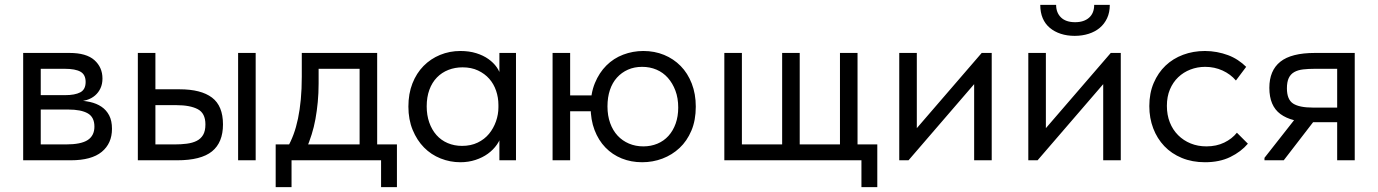

<svg xmlns="http://www.w3.org/2000/svg" viewBox="-20 -657 5648 787"><path d="M75 0H270Q355 0 397 -34.5Q439 -69 439 -129Q439 -162 427.5 -184Q416 -206 396 -219.5Q376 -233 349 -239Q322 -245 290 -245V-241Q315 -241 335 -247Q355 -253 369.5 -265.5Q384 -278 392 -295.5Q400 -313 400 -335Q400 -381 367 -410.5Q334 -440 265 -440H75ZM147 -48V-399L138 -375H245Q289 -375 310 -363Q331 -351 331 -321Q331 -290 309 -278.5Q287 -267 247 -267H138V-208H260Q312 -208 339.5 -192.5Q367 -177 367 -138Q367 -101 339.5 -83Q312 -65 250 -65H138Z M716 -291H617V-440H545V0H706Q804 0 849 -36.5Q894 -73 894 -147Q894 -223 849 -257Q804 -291 716 -291ZM956 0H1028V-440H956ZM695 -65H617V-226H703Q759 -226 790.5 -209.5Q822 -193 822 -147Q822 -120 812.5 -104Q803 -88 786 -79.5Q769 -71 745.5 -68Q722 -65 695 -65Z M1157 -50 1236 -47Q1248 -76 1257.5 -106Q1267 -136 1273 -169Q1279 -202 1282.5 -238.5Q1286 -275 1286 -315V-401L1251 -375H1495L1454 -401V-50H1526V-440H1217V-343Q1217 -292 1213 -249.5Q1209 -207 1201.5 -171Q1194 -135 1183 -105.5Q1172 -76 1157 -50ZM1110 110H1175V0H1542V110H1607V-65H1110Z M2027 0H2095V-309V-316V-440H2027V-316L2023 -309V-126L2027 -111ZM1867 8Q1900 8 1929 -1.5Q1958 -11 1980 -27Q2002 -43 2017 -64.5Q2032 -86 2037 -111V-217H2023Q2023 -188 2013 -159.5Q2003 -131 1984.5 -108.5Q1966 -86 1938 -72.5Q1910 -59 1874 -59Q1842 -59 1815 -70.5Q1788 -82 1769 -103.5Q1750 -125 1739.5 -155Q1729 -185 1729 -221Q1729 -259 1740 -289Q1751 -319 1771 -339.5Q1791 -360 1818 -370.5Q1845 -381 1876 -381Q1912 -381 1939.5 -368Q1967 -355 1985.5 -334Q2004 -313 2013.5 -285Q2023 -257 2023 -227H2032V-345Q2029 -363 2016 -381.5Q2003 -400 1982 -415Q1961 -430 1932 -439Q1903 -448 1867 -448Q1823 -448 1784 -432Q1745 -416 1716 -386.5Q1687 -357 1670.5 -315Q1654 -273 1654 -220Q1654 -167 1671.5 -124.5Q1689 -82 1718 -52.5Q1747 -23 1786 -7.5Q1825 8 1867 8Z M2617 -57Q2585 -57 2558 -68.5Q2531 -80 2511.5 -101Q2492 -122 2481 -152.5Q2470 -183 2470 -221Q2470 -258 2480 -288Q2490 -318 2509 -339Q2528 -360 2554 -371.5Q2580 -383 2612 -383Q2644 -383 2671 -371.5Q2698 -360 2717.5 -338Q2737 -316 2748.5 -285.5Q2760 -255 2760 -216Q2760 -180 2749.5 -150.5Q2739 -121 2720 -100Q2701 -79 2674.5 -68Q2648 -57 2617 -57ZM2454 -266H2279V-201H2454ZM2612 8Q2656 8 2695.5 -7Q2735 -22 2765.5 -50.5Q2796 -79 2814 -121.5Q2832 -164 2832 -220Q2832 -272 2815.5 -314.5Q2799 -357 2770 -386.5Q2741 -416 2702 -432Q2663 -448 2617 -448Q2574 -448 2534.5 -433Q2495 -418 2465.5 -388.5Q2436 -359 2418.5 -316.5Q2401 -274 2401 -219Q2401 -166 2417 -124Q2433 -82 2461.5 -52.5Q2490 -23 2528.5 -7.5Q2567 8 2612 8ZM2245 0H2317V-440H2245Z M3511 110H3576V-65H3495V-440H3423V-65H3258V-440H3186V-65H3021V-440H2949V0H3511Z M3666 0H3704L4016 -362L3973 -357V0H4045V-440H4004L3696 -83L3738 -88V-440H3666Z M4195 0H4233L4545 -362L4502 -357V0H4574V-440H4533L4225 -83L4267 -88V-440H4195ZM4385 -510Q4416 -510 4442.5 -518.5Q4469 -527 4488 -543Q4507 -559 4518 -582.5Q4529 -606 4529 -637H4465Q4465 -603 4444 -584.5Q4423 -566 4387 -566Q4349 -566 4329 -585.5Q4309 -605 4309 -637H4244Q4244 -606 4254 -582.5Q4264 -559 4283 -543Q4302 -527 4328 -518.5Q4354 -510 4385 -510Z M4919 8Q4979 8 5023 -13.5Q5067 -35 5095 -68L5050 -113Q5030 -88 4998 -72.5Q4966 -57 4925 -57Q4890 -57 4860.5 -69Q4831 -81 4809 -103Q4787 -125 4775 -155.5Q4763 -186 4763 -223Q4763 -261 4775.5 -290.5Q4788 -320 4809.5 -340.5Q4831 -361 4859.5 -372Q4888 -383 4920 -383Q4958 -383 4991 -368Q5024 -353 5046 -327L5088 -383Q5073 -398 5054 -410.5Q5035 -423 5013.5 -431Q4992 -439 4968 -443.5Q4944 -448 4919 -448Q4871 -448 4829.5 -432.5Q4788 -417 4757.5 -388Q4727 -359 4709 -317Q4691 -275 4691 -222Q4691 -173 4707 -131Q4723 -89 4752.5 -58Q4782 -27 4824.5 -9.5Q4867 8 4919 8Z M5461 0H5533V-440H5370Q5273 -440 5228 -404Q5183 -368 5183 -297Q5183 -223 5228.5 -189.5Q5274 -156 5360 -156H5461ZM5163 0H5242L5390 -192L5317 -206L5163 -10ZM5362 -216Q5306 -216 5280.5 -232.5Q5255 -249 5255 -295Q5255 -321 5262.5 -337Q5270 -353 5285 -361.5Q5300 -370 5321.5 -372.5Q5343 -375 5370 -375H5461V-216Z"/></svg>

Font: Tilda Sans VF
Style: Regular
Weight: 400
Designer: ParaType Ltd
Foundry: ParaType Ltd
Version: Version 1.010